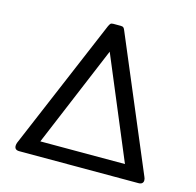

<svg xmlns="http://www.w3.org/2000/svg" viewBox="-105 -829 957 938"><g transform="rotate(15 373.5 -360.0)"><path d="M48 -21Q48 -28 51 -37L332 -701Q337 -712 341 -716Q345 -720 355 -720H392Q402 -720 406.5 -716Q411 -712 415 -701L695 -37Q699 -29 699 -20Q699 -11 693 -5.5Q687 0 675 0H72Q48 0 48 -21ZM587 -73 373 -584 159 -73Z"/></g></svg>

Font: Mitr Light
Style: Regular
Weight: 300
Designer: Thanarat Vachiruckul
Foundry: Cadson Demak
Version: Version 1.002